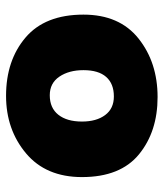

<svg xmlns="http://www.w3.org/2000/svg" viewBox="28 -570 553 650"><g transform="rotate(-90 305.0 -245.5)"><path d="M30 -245Q30 -367 110.5 -434.5Q191 -502 305 -502Q425 -502 502.5 -436Q580 -370 580 -240Q580 -118 499 -53.5Q418 11 301 11Q184 11 107 -52Q30 -115 30 -245ZM218 -245Q218 -196 240 -166.5Q262 -137 303 -137Q346 -137 369 -163Q392 -189 392 -240Q392 -289 370 -321.5Q348 -354 307 -354Q264 -354 241 -325Q218 -296 218 -245Z"/></g></svg>

Font: Palanquin Dark
Style: Bold
Weight: 700
Designer: Pria Ravichandran
Version: Version 1.000